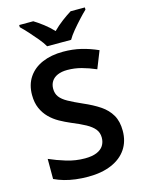

<svg xmlns="http://www.w3.org/2000/svg" viewBox="-138 -1018 826 1107"><g transform="rotate(-15 275.0 -464.0)"><path d="M508 -195Q508 -132 477 -86Q446 -40 387.5 -15Q329 10 248 10Q209 10 173.5 5.5Q138 1 106.5 -8Q75 -17 48 -30V-150Q93 -130 147 -113.5Q201 -97 257 -97Q300 -97 327.5 -108.5Q355 -120 368 -140.5Q381 -161 381 -188Q381 -218 364 -239Q347 -260 314 -278Q281 -296 232 -316Q199 -330 167.5 -347.5Q136 -365 111 -390Q86 -415 71 -449Q56 -483 56 -529Q56 -590 85.5 -634Q115 -678 168.5 -701Q222 -724 293 -724Q350 -724 400 -712Q450 -700 499 -678L458 -575Q414 -594 373 -605Q332 -616 289 -616Q255 -616 231 -605.5Q207 -595 195 -576Q183 -557 183 -532Q183 -503 198 -483Q213 -463 244.5 -445.5Q276 -428 326 -406Q384 -381 424 -354Q464 -327 486 -289Q508 -251 508 -195ZM213 -778Q200 -801 177.5 -828Q155 -855 131.5 -881Q108 -907 89 -925V-938H173Q199 -922 228.5 -899.5Q258 -877 283 -850Q310 -877 340 -899.5Q370 -922 396 -938H481V-925Q462 -907 438 -881Q414 -855 391.5 -828Q369 -801 356 -778Z"/></g></svg>

Font: Noto Sans Devanagari SemiBold
Style: Regular
Weight: 600
Version: Version 2.003